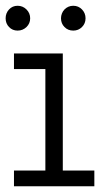

<svg xmlns="http://www.w3.org/2000/svg" viewBox="-26 -652 366 672"><path d="M22.9 -464.8H193.8V-55.2H304.2V0H22.9V-55.2H132.8V-410.2H22.9ZM-6.3 -587.9Q-6.3 -606 5.6 -618.9Q17.6 -631.8 35.6 -631.8Q53.7 -631.8 66.7 -618.9Q79.6 -606 79.6 -587.9Q79.6 -569.8 66.7 -557.4Q53.7 -544.9 35.6 -544.9Q17.6 -544.9 5.6 -557.4Q-6.3 -569.8 -6.3 -587.9ZM187.5 -587.9Q187.5 -596.7 190.7 -604.7Q193.8 -612.8 199.7 -618.9Q205.6 -625 213.4 -628.4Q221.2 -631.8 230.5 -631.8Q248.5 -631.8 261 -618.9Q273.4 -606 273.4 -587.9Q273.4 -569.8 261 -557.4Q248.5 -544.9 230.5 -544.9Q211.9 -544.9 199.7 -557.4Q187.5 -569.8 187.5 -587.9Z"/></svg>

Font: Stint Ultra Expanded
Style: Regular
Weight: 400
Width: 7
Designer: Astigmatic (AOETI)
Foundry: Astigmatic (AOETI)
Version: Version 1.000